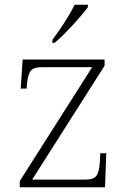

<svg xmlns="http://www.w3.org/2000/svg" viewBox="-20 -786 534 806"><path d="M200 -619V-606H209C253 -642 324 -721 349 -756V-766H293C272 -721 229 -657 200 -619ZM63 0H421L426 -143H401L399 -104C394 -51 387 -32 336 -32H115L419 -510V-536H75L67 -414H92L93 -433C100 -487 107 -504 159 -504H367L63 -26Z"/></svg>

Font: Noto Serif Telugu ExtraLight
Style: Regular
Weight: 200
Designer: Jelle Bosma - Monotype Design Team
Foundry: Monotype Imaging Inc.
Version: Version 2.005